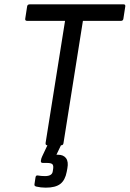

<svg xmlns="http://www.w3.org/2000/svg" viewBox="-20 -675 602 892"><path d="M192.9 196.8Q169.4 196.8 148.9 191.9Q143.6 190.4 141.6 188.2Q139.6 186 140.1 181.2L145 148.9Q146.5 139.2 154.8 140.1Q171.4 143.1 189 143.1Q222.2 143.1 225.1 121.1L227.1 107.9Q229 92.8 222.7 87.4Q216.3 82 198.2 82H179.2Q168.5 82 169.9 71.8Q171.4 60.5 175.8 51.8L200.2 0Q190.4 0 191.9 -11.2L282.2 -578.1H106Q95.7 -578.1 97.2 -587.9L106 -645Q107.4 -654.8 118.2 -654.8H554.2Q563.5 -654.8 562 -645L553.2 -587.9Q551.8 -578.1 542 -578.1H365.2L274.9 -9.8Q273.4 0 264.2 0H263.2L242.2 43.9H250Q274.9 43.9 286.9 60.1Q298.8 76.2 293 106.9L290 123Q282.7 162.1 260.3 179.4Q237.8 196.8 192.9 196.8Z"/></svg>

Font: Sofia Sans
Style: Italic
Weight: 400
Italic angle: -9°
Designer: Botio Nikoltchev, Ani Petrova
Foundry: lettersoup
Version: Version 4.100